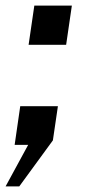

<svg xmlns="http://www.w3.org/2000/svg" viewBox="-25 -519 306 688"><path d="M77.5 -358.5 98 -499H232.5L212 -358.5ZM-5 149 76 0H27.5L47.5 -138.5H182.5L164.5 -16L44 149Z"/></svg>

Font: Public Sans SemiBold
Style: Italic
Weight: 600
Italic angle: -8°
Designer: The Public Sans project authors (U.S. Web Design System). Libre Franklin designed by Pablo Impallari and Rodrigo Fuenzal
Version: Version 1.007; ttfautohint (v1.8.1) -l 8 -r 50 -G 200 -x 14 